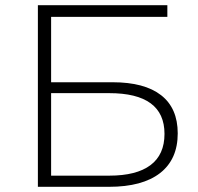

<svg xmlns="http://www.w3.org/2000/svg" viewBox="-20 -720 763 740"><path d="M126 -700H625V-655H177V-403H414Q537 -403 601 -353Q665 -303 665 -206Q665 -106 597 -53Q529 0 400 0H126ZM614 -204Q614 -361 401 -361H177V-43H401Q506 -43 560 -83.5Q614 -124 614 -204Z"/></svg>

Font: Goldbeck Next Light
Style: Regular
Weight: 300
Designer: Julieta Ulanovsky
Foundry: Julieta Ulanovsky
Version: Version 7.200